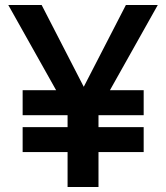

<svg xmlns="http://www.w3.org/2000/svg" viewBox="-20 -750 665 770"><path d="M612.8 -730 420.9 -388.2H556.2V-288.1H375V-240.2H556.2V-140.1H375V0H251V-140.1H70.8V-240.2H251V-288.1H70.8V-388.2H205.1L13.2 -730H147L315.9 -401.9L484.9 -730Z"/></svg>

Font: Nacelle SemiBold
Style: Regular
Weight: 600
Designer: Sora Sagano
Foundry: Sora Sagano
Version: Version 1.000;FEAKit 1.0